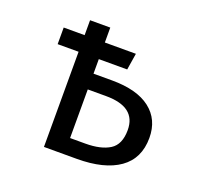

<svg xmlns="http://www.w3.org/2000/svg" viewBox="-99 -655 814 769"><g transform="rotate(20 307.5 -270.0)"><path d="M325.6 -343.6Q432.3 -343.6 488.7 -300Q545.1 -256.4 545.1 -177.9Q545.1 -90.3 481.3 -45.1Q417.4 0 300 0H160.5V-405.6H71.3V-476.4H160.5V-540H246.7V-476.4H379L367.7 -405.6H246.7V-343.6ZM311.3 -69.2Q377.9 -69.2 415.4 -92.8Q452.8 -116.4 452.8 -177.9Q452.8 -276.4 324.6 -276.4H246.7V-69.2Z"/></g></svg>

Font: Fira Code Fixed
Style: Regular
Weight: 400
Monospace: yes
Designer: Carrois Corporate, Edenspiekermann AG, Nikita Prokopov
Foundry: Carrois Corporate, Edenspiekermann AG, Nikita Prokopov
Version: Version 5.002